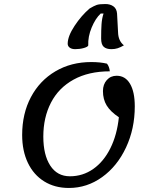

<svg xmlns="http://www.w3.org/2000/svg" viewBox="-20 -908 767 953"><path d="M90 -238Q90 -344 133.5 -426Q177 -508 255 -554Q333 -600 433 -600Q478 -600 511 -592Q523 -577 525 -554Q420 -554 345.5 -513Q271 -472 233 -398.5Q195 -325 195 -230Q195 -139 229.5 -86Q264 -33 327 -33Q391 -33 443 -69.5Q495 -106 528 -172.5Q561 -239 570 -326Q528 -354 509.5 -384.5Q491 -415 491 -456Q491 -489 510 -510.5Q529 -532 559 -532Q602 -532 625.5 -492Q649 -452 649 -380Q649 -269 605.5 -176Q562 -83 487 -29Q412 25 322 25Q252 25 199.5 -7.5Q147 -40 118.5 -99.5Q90 -159 90 -238ZM503 -888Q527 -888 543 -876.5Q559 -865 561 -841L566 -748Q567 -705 595 -683Q578 -673 564 -668.5Q550 -664 533 -664Q508 -664 495 -675.5Q482 -687 482 -717Q482 -760 484 -788.5Q486 -817 494 -841H480Q454 -817 435 -771.5Q416 -726 418 -682Q415 -675 395.5 -669.5Q376 -664 353 -664Q336 -664 326 -671.5Q316 -679 316 -691Q316 -728 350 -779.5Q384 -831 425 -866Q447 -879 460 -883.5Q473 -888 503 -888Z"/></svg>

Font: Lemonada Light
Style: Regular
Weight: 300
Designer: Mohamed Gaber (Arabic) Eduardo Tunni (Latin)
Foundry: Kief Type Foundry
Version: Version 3.006